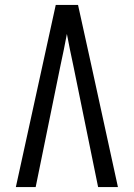

<svg xmlns="http://www.w3.org/2000/svg" viewBox="-20 -755 540 775"><path d="M44 0 205 -735H295L349 -490L456 0H376L276 -490Q269 -522 262.5 -554Q256 -586 250 -618Q244 -586 237.5 -554Q231 -522 224 -490L124 0Z"/></svg>

Font: Zed Mono
Style: Regular
Weight: 400
Monospace: yes
Designer: Belleve Invis
Foundry: Belleve Invis
Version: Version 1.0.0; ttfautohint (v1.8.4)